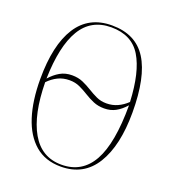

<svg xmlns="http://www.w3.org/2000/svg" viewBox="-134 -827 845 939"><g transform="rotate(20 288.5 -357.5)"><path d="M288 10Q207 10 154 -35.5Q101 -81 74.5 -163.5Q48 -246 48 -359Q48 -536 108.5 -630.5Q169 -725 289 -725Q413 -725 470.5 -634Q528 -543 528 -358Q528 -186 467.5 -88Q407 10 288 10ZM392 -357Q423 -357 449.5 -369Q476 -381 499 -403Q492 -556 444 -635.5Q396 -715 289 -715Q184 -715 132 -628Q80 -541 76 -371Q100 -398 127 -413.5Q154 -429 189 -429Q221 -429 246 -418Q271 -407 293.5 -393Q316 -379 339.5 -368Q363 -357 392 -357ZM288 0Q395 0 447.5 -94Q500 -188 500 -386Q475 -358 449 -344Q423 -330 390 -330Q359 -330 334 -340.5Q309 -351 286 -365.5Q263 -380 239 -391Q215 -402 186 -402Q152 -402 125 -388.5Q98 -375 76 -352Q78 -185 131 -92.5Q184 0 288 0Z"/></g></svg>

Font: Noto Serif Display Condensed Thin
Style: Regular
Weight: 100
Width: 3
Designer: Monotype Design Team
Foundry: Monotype Imaging Inc.
Version: Version 2.009